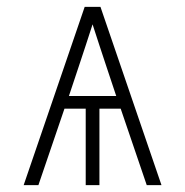

<svg xmlns="http://www.w3.org/2000/svg" viewBox="-20 -540 540 560"><path d="M49 0 227 -520H273L451 0H408L332 -223H270V0H230V-223H168L92 0ZM181 -260H319L290 -347Q280 -377 270 -407.5Q260 -438 250 -469Q240 -438 230 -407.5Q220 -377 210 -347Z"/></svg>

Font: Iosevka SS04 Extralight
Style: Regular
Weight: 200
Monospace: yes
Designer: Belleve Invis
Foundry: Belleve Invis
Version: Version 19.0.0; ttfautohint (v1.8.4)